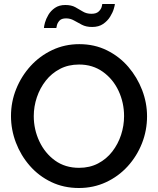

<svg xmlns="http://www.w3.org/2000/svg" viewBox="-20 -936 792 961"><path d="M375 5Q299 5 236.5 -25Q174 -55 129 -106.5Q84 -158 59.5 -222.5Q35 -287 35 -355Q35 -426 61 -490.5Q87 -555 133 -605.5Q179 -656 241.5 -685.5Q304 -715 377 -715Q453 -715 515.5 -684Q578 -653 622.5 -601Q667 -549 691.5 -485Q716 -421 716 -354Q716 -283 690.5 -218.5Q665 -154 619 -103.5Q573 -53 510.5 -24Q448 5 375 5ZM149 -355Q149 -288 177 -228.5Q205 -169 255.5 -132.5Q306 -96 376 -96Q429 -96 471 -118Q513 -140 542 -177.5Q571 -215 586 -261Q601 -307 601 -355Q601 -422 573.5 -481Q546 -540 495 -576.5Q444 -613 376 -613Q322 -613 280 -591Q238 -569 209 -532Q180 -495 164.5 -449Q149 -403 149 -355ZM441 -801Q411 -801 390 -812Q369 -823 350.5 -833.5Q332 -844 311 -844Q288 -844 278 -833Q268 -822 265 -810Q262 -798 262 -796H200Q200 -804 205 -822.5Q210 -841 222 -861.5Q234 -882 255 -896.5Q276 -911 307 -911Q337 -911 357 -900Q377 -889 395 -878Q413 -867 438 -867Q462 -867 474 -878.5Q486 -890 489 -902Q492 -914 492 -916H555Q555 -910 549.5 -891.5Q544 -873 531 -852Q518 -831 496 -816Q474 -801 441 -801Z"/></svg>

Font: Raleway SemiBold
Style: Regular
Weight: 600
Designer: Matt McInerney, Pablo Impallari, Rodrigo Fuenzalida
Foundry: Matt McInerney, Pablo Impallari, Rodrigo Fuenzalida
Version: Version 4.026